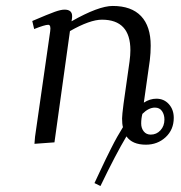

<svg xmlns="http://www.w3.org/2000/svg" viewBox="-20 -476 606 642"><path d="M87.9 -405.8Q142.6 -429.2 163.1 -436.5Q183.6 -443.8 195.8 -443.8Q221.2 -443.8 221.2 -421.9Q221.2 -416 220.2 -411.1L219.2 -404.8Q309.6 -456.1 356.9 -456.1Q419.4 -456.1 451.7 -422.1Q483.9 -388.2 483.9 -323.2Q483.9 -298.8 481 -274.9L460.9 -132.8Q481.4 -146 502.9 -146Q528.3 -146 544.7 -127.7Q561 -109.4 561 -82Q561 -42.5 533.9 -17.3Q506.8 7.8 467.8 7.8Q422.4 7.8 402.8 -20Q367.2 39.6 315.9 146L295.9 136.2Q299.3 128.9 313.5 98.6Q327.6 68.4 333.5 56.4Q339.4 44.4 350.8 21.5Q362.3 -1.5 371.8 -18.3Q381.3 -35.2 391.1 -50.8Q388.2 -61 388.2 -80.1Q388.2 -90.8 393.1 -128.9L413.1 -270Q416 -291.5 416 -308.1Q416 -410.2 320.8 -410.2Q280.8 -410.2 213.9 -372.1L162.1 0L95.2 4.9L97.2 -19L147.9 -372.1Q150.9 -393.1 141.1 -393.1Q129.9 -393.1 94.2 -378.9ZM452.1 -63Q452.1 -47.4 460.7 -36.6Q469.2 -25.9 483.9 -25.9Q503.4 -25.9 516.6 -40.3Q529.8 -54.7 529.8 -76.2Q529.8 -92.8 521.7 -104.5Q513.7 -116.2 498 -116.2Q477.1 -116.2 456.1 -95.2Q452.1 -79.6 452.1 -63Z"/></svg>

Font: Dehuti
Style: Italic
Weight: 400
Version: Version 1.2